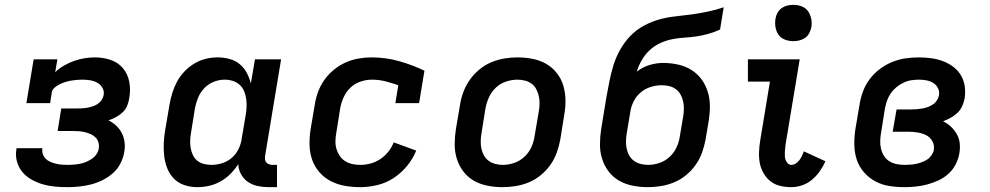

<svg xmlns="http://www.w3.org/2000/svg" viewBox="-20 -765 4090 793"><path d="M258 8Q232 8 206 5.5Q180 3 156 -4Q132 -11 110 -23.5Q88 -36 72.5 -54.5Q57 -73 50 -98Q43 -123 48 -150V-153H155V-152Q153 -140 157 -128.5Q161 -117 169 -109Q177 -101 188 -96.5Q199 -92 210.5 -89Q222 -86 234.5 -85Q247 -84 259 -84Q272 -84 284.5 -85Q297 -86 310 -88.5Q323 -91 335 -96Q347 -101 358.5 -108.5Q370 -116 378 -127.5Q386 -139 388 -152Q390 -165 386.5 -177Q383 -189 374.5 -197.5Q366 -206 354.5 -211Q343 -216 331 -219Q319 -222 306.5 -223Q294 -224 281 -224H218L233 -317H296Q307 -317 318 -317.5Q329 -318 340 -320Q351 -322 362 -325.5Q373 -329 383 -335.5Q393 -342 399.5 -351.5Q406 -361 408 -372Q411 -389 403 -402.5Q395 -416 381.5 -423.5Q368 -431 352 -433.5Q336 -436 319 -436Q308 -436 296.5 -435Q285 -434 273.5 -432Q262 -430 250.5 -426.5Q239 -423 227.5 -417.5Q216 -412 206 -403.5Q196 -395 194 -384L187 -339H89L119 -520H217L208 -467Q225 -483 245 -494.5Q265 -506 286.5 -513.5Q308 -521 329.5 -524.5Q351 -528 372 -528Q406 -528 437 -517.5Q468 -507 488 -483Q508 -459 514 -426.5Q520 -394 514 -361Q512 -345 505.5 -329Q499 -313 487 -301.5Q475 -290 459.5 -281.5Q444 -273 428 -268Q446 -259 460 -246Q474 -233 483 -215.5Q492 -198 494.5 -177.5Q497 -157 493 -136Q489 -112 477 -89Q465 -66 445.5 -49Q426 -32 402.5 -20.5Q379 -9 355 -3Q331 3 306.5 5.5Q282 8 258 8Z M795 8Q767 8 741.5 -0.5Q716 -9 698 -27.5Q680 -46 670.5 -70.5Q661 -95 658 -122Q655 -149 656.5 -176.5Q658 -204 663 -232L680 -332Q684 -356 691.5 -380.5Q699 -405 711 -427.5Q723 -450 741.5 -469.5Q760 -489 782.5 -502.5Q805 -516 829.5 -522Q854 -528 879 -528Q904 -528 928 -521.5Q952 -515 970 -500Q988 -485 999 -464.5Q1010 -444 1016 -420L1033 -520H1141L1075 -122Q1074 -114 1074.5 -107Q1075 -100 1079.5 -94.5Q1084 -89 1091.5 -86.5Q1099 -84 1106 -84H1124V8H1090Q1067 8 1045 3.5Q1023 -1 1005 -13Q987 -25 976 -44.5Q965 -64 964 -87Q950 -65 931.5 -46.5Q913 -28 890.5 -15.5Q868 -3 843.5 2.5Q819 8 795 8ZM853 -84Q874 -84 896 -90.5Q918 -97 936 -112Q954 -127 964.5 -148Q975 -169 978 -191L995 -291Q998 -308 998.5 -325.5Q999 -343 996.5 -359Q994 -375 987.5 -390Q981 -405 969 -415.5Q957 -426 941 -431Q925 -436 908 -436Q885 -436 862.5 -427Q840 -418 823.5 -400.5Q807 -383 798 -361Q789 -339 785 -317L769 -217Q766 -201 765.5 -185Q765 -169 767.5 -154Q770 -139 776.5 -125Q783 -111 794.5 -101.5Q806 -92 821.5 -88Q837 -84 853 -84Z M1468 8Q1435 8 1404 2.5Q1373 -3 1346 -17Q1319 -31 1299 -54Q1279 -77 1269 -106Q1259 -135 1258.5 -167.5Q1258 -200 1263 -232L1280 -332Q1284 -359 1293.5 -385Q1303 -411 1319.5 -434.5Q1336 -458 1358.5 -476.5Q1381 -495 1406.5 -506.5Q1432 -518 1459.5 -523Q1487 -528 1514 -528Q1573 -528 1628 -512.5Q1683 -497 1733 -473L1711 -339H1613L1625 -413Q1600 -422 1572.5 -429Q1545 -436 1516 -436Q1493 -436 1469 -428Q1445 -420 1427 -402.5Q1409 -385 1399 -362.5Q1389 -340 1385 -317L1369 -217Q1366 -200 1365.5 -183Q1365 -166 1369.5 -150.5Q1374 -135 1383 -121.5Q1392 -108 1405.5 -99.5Q1419 -91 1435 -87.5Q1451 -84 1468 -84Q1489 -84 1510 -89.5Q1531 -95 1550 -107.5Q1569 -120 1583.5 -138Q1598 -156 1606 -177L1699 -143Q1686 -110 1661.5 -80Q1637 -50 1605.5 -29.5Q1574 -9 1538 -0.5Q1502 8 1468 8Z M2056 8Q2024 8 1993.5 2Q1963 -4 1937.5 -18.5Q1912 -33 1894 -56.5Q1876 -80 1867 -108.5Q1858 -137 1858 -168.5Q1858 -200 1863 -232L1880 -332Q1884 -359 1894 -385.5Q1904 -412 1920.5 -435.5Q1937 -459 1960 -478Q1983 -497 2009.5 -508Q2036 -519 2063.5 -523.5Q2091 -528 2117 -528Q2149 -528 2179.5 -522Q2210 -516 2235.5 -501.5Q2261 -487 2279.5 -463.5Q2298 -440 2306.5 -411.5Q2315 -383 2315.5 -351.5Q2316 -320 2310 -288L2294 -188Q2289 -161 2279.5 -134.5Q2270 -108 2253.5 -84.5Q2237 -61 2214 -42Q2191 -23 2164.5 -12Q2138 -1 2110 3.5Q2082 8 2056 8ZM2057 -84Q2080 -84 2103.5 -92Q2127 -100 2145.5 -117Q2164 -134 2174.5 -157Q2185 -180 2188 -203L2205 -303Q2208 -319 2208.5 -335.5Q2209 -352 2205.5 -367.5Q2202 -383 2195 -396.5Q2188 -410 2176 -419Q2164 -428 2148.5 -432Q2133 -436 2117 -436Q2094 -436 2070 -428Q2046 -420 2028 -403Q2010 -386 1999.5 -363Q1989 -340 1985 -317L1969 -217Q1966 -201 1965.5 -184.5Q1965 -168 1968 -152.5Q1971 -137 1978.5 -123.5Q1986 -110 1998 -101Q2010 -92 2025.5 -88Q2041 -84 2057 -84Z M2656 8Q2624 8 2593.5 2Q2563 -4 2537.5 -18.5Q2512 -33 2494 -56.5Q2476 -80 2467 -108.5Q2458 -137 2458 -168.5Q2458 -200 2463 -232L2485 -366Q2491 -399 2497.5 -431.5Q2504 -464 2514 -496.5Q2524 -529 2541.5 -560Q2559 -591 2583.5 -616.5Q2608 -642 2639.5 -659Q2671 -676 2704 -685Q2737 -694 2770.5 -697.5Q2804 -701 2837 -705.5Q2870 -710 2903.5 -717Q2937 -724 2969 -735L2954 -643Q2930 -632 2905 -625Q2880 -618 2855.5 -614.5Q2831 -611 2806 -609.5Q2781 -608 2756 -603Q2731 -598 2707 -587Q2683 -576 2663.5 -558Q2644 -540 2630.5 -516.5Q2617 -493 2610 -469Q2634 -488 2662.5 -496.5Q2691 -505 2719 -505Q2750 -505 2780 -498.5Q2810 -492 2835 -476.5Q2860 -461 2877 -438Q2894 -415 2903 -386.5Q2912 -358 2912 -327Q2912 -296 2907 -265L2894 -188Q2889 -161 2879.5 -134.5Q2870 -108 2853.5 -84.5Q2837 -61 2814 -42Q2791 -23 2764.5 -12Q2738 -1 2710 3.5Q2682 8 2656 8ZM2657 -84Q2680 -84 2703.5 -92Q2727 -100 2745.5 -117Q2764 -134 2774.5 -157Q2785 -180 2788 -203L2801 -280Q2804 -296 2804.5 -312.5Q2805 -329 2802 -344Q2799 -359 2792 -372.5Q2785 -386 2773 -395.5Q2761 -405 2745.5 -409Q2730 -413 2713 -413Q2691 -413 2668 -406Q2645 -399 2626.5 -383.5Q2608 -368 2597 -346Q2586 -324 2583 -301L2569 -217Q2566 -201 2565.5 -184.5Q2565 -168 2568 -152.5Q2571 -137 2578.5 -123.5Q2586 -110 2598 -101Q2610 -92 2625.5 -88Q2641 -84 2657 -84Z M3248 8Q3224 8 3201.5 2.5Q3179 -3 3162 -16.5Q3145 -30 3133.5 -50Q3122 -70 3118 -92Q3114 -114 3115 -138Q3116 -162 3120 -186L3160 -428H3069V-520H3283L3225 -171Q3224 -162 3223 -153.5Q3222 -145 3221.5 -136.5Q3221 -128 3221.5 -119.5Q3222 -111 3225 -103.5Q3228 -96 3234 -90Q3240 -84 3248 -84Q3258 -84 3267 -90Q3276 -96 3282 -104Q3288 -112 3292.5 -121.5Q3297 -131 3300 -140L3389 -99Q3380 -78 3366 -58Q3352 -38 3333.5 -22.5Q3315 -7 3292.5 0.5Q3270 8 3248 8ZM3256 -595Q3238 -595 3221.5 -601.5Q3205 -608 3195.5 -621.5Q3186 -635 3183 -652.5Q3180 -670 3183 -688Q3185 -701 3191.5 -712.5Q3198 -724 3208.5 -731.5Q3219 -739 3231.5 -742Q3244 -745 3257 -745Q3275 -745 3291.5 -738.5Q3308 -732 3317.5 -718.5Q3327 -705 3330.5 -687.5Q3334 -670 3331 -652Q3328 -639 3322 -627.5Q3316 -616 3305 -608.5Q3294 -601 3281.5 -598Q3269 -595 3256 -595Z M3716 8Q3683 8 3652 3Q3621 -2 3594.5 -16.5Q3568 -31 3548 -54Q3528 -77 3518.5 -106Q3509 -135 3508.5 -167.5Q3508 -200 3513 -232L3530 -332Q3534 -359 3544 -386.5Q3554 -414 3572 -438Q3590 -462 3614 -480Q3638 -498 3665 -509Q3692 -520 3720 -524Q3748 -528 3775 -528Q3801 -528 3826.5 -524.5Q3852 -521 3874.5 -512.5Q3897 -504 3916.5 -489.5Q3936 -475 3948.5 -454.5Q3961 -434 3964.5 -409Q3968 -384 3964 -358Q3961 -342 3954 -326.5Q3947 -311 3934.5 -299Q3922 -287 3906.5 -278.5Q3891 -270 3875 -264Q3894 -255 3908 -241.5Q3922 -228 3932 -210.5Q3942 -193 3944 -172Q3946 -151 3942 -130Q3938 -107 3926.5 -85Q3915 -63 3896.5 -46.5Q3878 -30 3855 -19.5Q3832 -9 3809 -3Q3786 3 3762.5 5.5Q3739 8 3716 8ZM3718 -84Q3730 -84 3741.5 -85Q3753 -86 3765 -88.5Q3777 -91 3788.5 -95.5Q3800 -100 3810 -106.5Q3820 -113 3827.5 -124Q3835 -135 3837 -146Q3840 -166 3830.5 -182.5Q3821 -199 3804.5 -207Q3788 -215 3769 -218Q3750 -221 3730 -221H3667L3683 -313H3746Q3757 -313 3768 -314Q3779 -315 3790.5 -317Q3802 -319 3812.5 -323Q3823 -327 3833 -333.5Q3843 -340 3849.5 -350Q3856 -360 3858 -371Q3861 -387 3854 -401Q3847 -415 3834.5 -422.5Q3822 -430 3807 -433Q3792 -436 3776 -436Q3760 -436 3743.5 -433.5Q3727 -431 3711.5 -423.5Q3696 -416 3682.5 -405Q3669 -394 3659 -379.5Q3649 -365 3643.5 -349Q3638 -333 3635 -317L3619 -217Q3616 -200 3615.5 -183Q3615 -166 3619 -150Q3623 -134 3631.5 -120.5Q3640 -107 3654 -98.5Q3668 -90 3684.5 -87Q3701 -84 3718 -84Z"/></svg>

Font: Iosevka Etoile Semibold
Style: Italic
Weight: 600
Italic angle: -9°
Designer: Belleve Invis
Foundry: Belleve Invis
Version: Version 22.1.2; ttfautohint (v1.8.4)